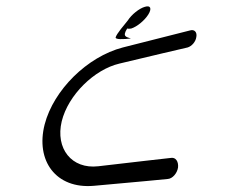

<svg xmlns="http://www.w3.org/2000/svg" viewBox="-20 -577 724 619"><path d="M593 -479C593 -479 501 -456 376 -424C261 -394 153 -287 124 -176C94 -59 160 33 283 22C420 10 521 0 521 0C536 -1 551 -18 554 -37C556 -57 546 -70 532 -68C532 -68 389 -52 297 -41C211 -31 158 -98 179 -186C200 -271 284 -353 365 -372C451 -393 585 -424 585 -424C598 -428 611 -442 613 -458C616 -474 606 -483 593 -479ZM458 -530C470 -549 466 -561 447 -555C429 -550 404 -530 392 -511C379 -495 356 -468 353 -457C350 -449 378 -450 402 -453C388 -458 373 -458 390 -485C393 -484 397 -484 403 -485C422 -491 446 -511 458 -530Z"/></svg>

Font: Hi. Perspective
Style: Perspective
Weight: 400
Designer: Mew Too, Robert Jablonski
Foundry: Cannot Into Space Fonts
Version: Version 1.996